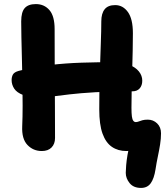

<svg xmlns="http://www.w3.org/2000/svg" viewBox="-20 -729 813 942"><path d="M672 193Q635 193 616 169.5Q597 146 597 119Q597 106 599 82Q601 58 605.5 31.5Q610 5 616 -14L656 -17Q650 -5 635.5 3.5Q621 12 600 12Q559 12 529 -8.5Q499 -29 483 -73.5Q467 -118 467 -192Q467 -282 469.5 -364Q472 -446 474.5 -513.5Q477 -581 477 -624Q477 -663 493.5 -683.5Q510 -704 545 -704Q583 -704 607.5 -670Q632 -636 632 -566Q632 -527 631 -479Q630 -431 628.5 -380.5Q627 -330 626 -283.5Q625 -237 625 -201Q625 -173 627 -158Q629 -143 634 -136.5Q639 -130 646 -130Q653 -130 660.5 -133Q668 -136 678.5 -139Q689 -142 705 -142Q732 -142 751 -123.5Q770 -105 770 -75Q770 -49 765.5 -20.5Q761 8 754.5 38.5Q748 69 743 102Q736 147 719.5 170Q703 193 672 193ZM185 12Q143 12 114.5 -18Q86 -48 89 -110Q91 -155 91 -210.5Q91 -266 90 -325.5Q89 -385 87.5 -441.5Q86 -498 85 -545.5Q84 -593 84 -624Q84 -670 101.5 -689.5Q119 -709 156 -709Q197 -709 222.5 -679.5Q248 -650 248 -586Q248 -486 248.5 -389Q249 -292 249.5 -206Q250 -120 250 -52Q250 -23 233 -5.5Q216 12 185 12ZM178 -251Q124 -251 93 -263Q62 -275 49.5 -294.5Q37 -314 37 -336Q37 -352 43.5 -363.5Q50 -375 71 -381Q147 -401 224.5 -410Q302 -419 380 -421.5Q458 -424 536 -424Q582 -424 613.5 -411.5Q645 -399 661.5 -378.5Q678 -358 678 -333Q678 -310 665.5 -295.5Q653 -281 630 -281Q523 -281 447.5 -276.5Q372 -272 321 -266Q270 -260 236 -255.5Q202 -251 178 -251Z"/></svg>

Font: Shantell Sans
Style: Bold
Weight: 700
Designer: Stephen Nixon, Anya Danilova, Shantell Martin
Foundry: Arrow Type
Version: Version 1.011;[c5ecc13dd]